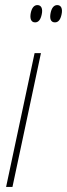

<svg xmlns="http://www.w3.org/2000/svg" viewBox="-20 -735 264 755"><path d="M118 -647C132 -647 140 -659 144 -678C149 -700 143 -715 127 -715C114 -715 105 -704 101 -684C97 -664 101 -647 118 -647ZM196 -647C210 -647 218 -659 222 -678C227 -700 221 -715 205 -715C192 -715 183 -704 179 -684C175 -664 178 -647 196 -647ZM4 0H29L141 -526H116Z"/></svg>

Font: Noto Sans ExtraCondensed Thin
Style: Italic
Weight: 100
Width: 2
Italic angle: -12°
Designer: Monotype Design Team
Foundry: Monotype Imaging Inc.
Version: Version 2.013